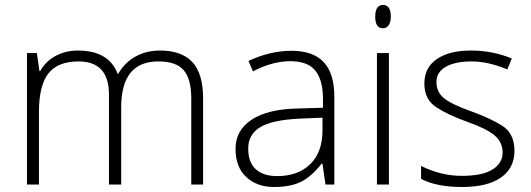

<svg xmlns="http://www.w3.org/2000/svg" viewBox="-20 -745 2144 775"><path d="M752 0V-348.1Q752 -425.8 721.7 -461.4Q691.4 -497.1 619.1 -497.1Q468.8 -497.1 469.2 -311V0H419.9V-362.8Q419.9 -497.1 296.9 -497.1Q213.4 -497.1 175.3 -448.5Q137.2 -399.9 137.2 -293V0H88.9V-530.8H128.9L139.2 -458H142.1Q164.1 -497.6 204.6 -519.3Q245.1 -541 293.9 -541Q419.4 -541 455.1 -446.8H457Q482.9 -492.2 526.6 -516.6Q570.3 -541 626 -541Q712.9 -541 756.3 -494.6Q799.8 -448.2 799.8 -347.2V0Z M1098.6 -34.2Q1183.6 -34.2 1232.7 -82.8Q1281.7 -131.3 1281.7 -217.8V-270L1189 -266.1Q1077.1 -260.7 1029.5 -231.2Q981.9 -201.7 981.9 -145.5Q981.9 -89.4 1012.5 -61.8Q1043 -34.2 1098.6 -34.2ZM1182.6 -307.1 1283.7 -310.1V-345.2Q1283.7 -420.9 1253.2 -459.5Q1222.7 -498 1151.4 -498Q1080.1 -498 1001 -457L982.9 -499Q1070.3 -540 1156.7 -540Q1243.2 -540 1286.4 -494.6Q1329.6 -449.2 1329.6 -353V0H1293.9L1281.7 -84H1277.8Q1237.8 -32.7 1195.6 -11.5Q1153.3 9.8 1085.4 9.8Q1017.6 9.8 974.1 -30.3Q930.7 -70.3 930.7 -144.5Q930.7 -218.8 995.4 -261.7Q1060.1 -304.7 1182.6 -307.1Z M1525.4 -630.9Q1494.6 -630.9 1494.6 -677.7Q1494.6 -724.6 1525.9 -725.1Q1557.1 -725.1 1557.6 -678.2Q1557.6 -656.2 1549.1 -643.6Q1540.5 -630.9 1525.4 -630.9ZM1549.8 0H1501.5V-530.8H1549.8Z M1679.7 -22.9V-75.2Q1759.8 -35.2 1843.8 -35.2Q1927.7 -35.2 1968.3 -61Q2008.8 -86.9 2008.8 -128.9Q2008.8 -170.9 1976.6 -198.2Q1944.3 -225.6 1867.2 -252.9Q1790 -280.3 1741.5 -311.8Q1692.9 -343.3 1692.9 -407.7Q1692.9 -471.7 1742.9 -506.3Q1793 -541 1880.9 -541Q1968.8 -541 2045.9 -508.8L2027.8 -464.8Q1949.7 -497.1 1883.8 -497.1Q1817.9 -497.1 1779.8 -475.6Q1741.7 -454.1 1741.7 -414.1Q1741.7 -374 1771.2 -349.4Q1800.8 -324.7 1879.9 -296.4Q1959 -268.1 2007.8 -237.1Q2056.6 -206.1 2056.6 -136.2Q2056.6 -66.9 2002.4 -28.6Q1948.2 9.8 1845.2 9.8Q1742.2 9.8 1679.7 -22.9Z"/></svg>

Font: OpenSans-Light
Style: Regular
Weight: 300
Foundry: Ascender Corporation
Version: Version 1.10